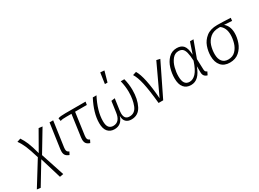

<svg xmlns="http://www.w3.org/2000/svg" viewBox="-102 -1616 3598 2664"><g transform="rotate(-30 1697.5 -284.5)"><path d="M234 -182 357 193 299 203 196 -137 -9 202 -67 195 169 -186Q128 -322 98.5 -391Q69 -460 30 -512L87 -531Q122 -479 149 -414.5Q176 -350 208 -229L380 -530L439 -523Z M552 -122Q550 -100 550 -94Q550 -70 558.5 -57.5Q567 -45 588 -36L565 8Q526 -6 509 -28.5Q492 -51 492 -90Q492 -98 494 -122L551 -523H609Z M883 -122Q881 -100 881 -94Q881 -70 889.5 -57.5Q898 -45 919 -36L897 8Q857 -5 840 -27.5Q823 -50 823 -89Q823 -98 825 -122L874 -474H794Q756 -474 736 -472Q716 -470 695 -463L687 -510Q706 -517 733 -520Q760 -523 803 -523H1128L1120 -474H932Z M1142 -169Q1142 -328 1244 -523H1303Q1201 -326 1201 -167Q1201 -98 1225.5 -68Q1250 -38 1295 -38Q1401 -38 1420 -181L1444 -353L1502 -361L1476 -177Q1473 -156 1473 -136Q1473 -89 1492.5 -63.5Q1512 -38 1556 -38Q1643 -38 1679 -128.5Q1715 -219 1715 -341Q1715 -428 1692 -523H1749Q1773 -431 1773 -337Q1773 -192 1721.5 -90.5Q1670 11 1558 11Q1503 11 1471.5 -20Q1440 -51 1440 -113Q1420 -49 1382 -19Q1344 11 1287 11Q1220 11 1181 -33.5Q1142 -78 1142 -169ZM1571 -767 1524 -599H1482L1507 -772Z M2041 -50 2266 -531 2323 -518 2070 0H1996Q1975 -214 1948.5 -333Q1922 -452 1883 -512L1940 -530Q2015 -405 2041 -50Z M2740 -343 2801 -523H2857L2761 -261L2767 -90Q2768 -68 2776 -58Q2784 -48 2801 -41L2777 8Q2749 2 2731 -18Q2713 -38 2712 -75L2711 -176Q2676 -81 2628 -35Q2580 11 2513 11Q2440 11 2399 -38.5Q2358 -88 2358 -184Q2358 -263 2382 -343.5Q2406 -424 2459 -479Q2512 -534 2592 -534Q2664 -534 2699.5 -491Q2735 -448 2740 -343ZM2419 -184Q2419 -108 2443.5 -73Q2468 -38 2518 -38Q2572 -38 2620 -88.5Q2668 -139 2710 -266Q2706 -353 2693 -400.5Q2680 -448 2656 -467Q2632 -486 2593 -486Q2534 -486 2494.5 -436.5Q2455 -387 2437 -317Q2419 -247 2419 -184Z M2947 -201Q2947 -278 2973.5 -352.5Q3000 -427 3065 -478.5Q3130 -530 3239 -530Q3316 -530 3454 -523L3449 -476L3324 -484Q3357 -459 3376.5 -415Q3396 -371 3396 -312Q3396 -242 3370 -167Q3344 -92 3285.5 -40.5Q3227 11 3136 11Q3046 11 2996.5 -45.5Q2947 -102 2947 -201ZM3335 -321Q3335 -380 3315.5 -421.5Q3296 -463 3262 -486H3243Q3154 -486 3101.5 -441Q3049 -396 3028.5 -331Q3008 -266 3008 -196Q3008 -120 3042 -79Q3076 -38 3138 -38Q3210 -38 3254 -84Q3298 -130 3316.5 -195Q3335 -260 3335 -321Z"/></g></svg>

Font: FiraGO Light
Style: Italic
Weight: 300
Italic angle: -8°
Designer: bBox Type GmbH
Foundry: bBox Type GmbH
Version: Version 1.001